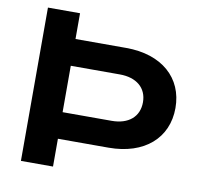

<svg xmlns="http://www.w3.org/2000/svg" viewBox="-82 -837 969 925"><g transform="rotate(10 402.5 -375.0)"><path d="M79 0H236V-136H484C659 -136 768 -233 768 -380C768 -527 659 -624 484 -624H236V-750H79ZM236 -493H476C558 -493 609 -450 609 -380C609 -309 558 -266 476 -266H236Z"/></g></svg>

Font: Bounded Med
Style: Regular
Weight: 500
Designer: Vlad Churkin
Version: Version 3.0